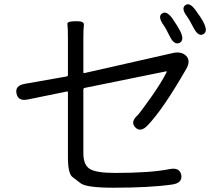

<svg xmlns="http://www.w3.org/2000/svg" viewBox="-20 -844 1040 896"><path d="M510 32Q383 32 356 11Q337 -4 318 -18Q297 -34 297 -111V-413Q297 -418 292 -417L111 -380Q64 -370 57 -408Q49 -445 97 -453L290 -487Q297 -488 297 -495V-665Q297 -718 294.5 -731.5Q292 -745 333 -745Q374 -746 371.5 -728Q369 -710 369 -665V-507Q369 -502 374 -503L789 -597Q827 -605 849 -583Q871 -560 849 -522Q741 -334 669 -259Q636 -224 611 -250Q587 -275 623 -307Q632 -316 687 -393Q734 -460 758 -508Q760 -512 755 -511L376 -434Q369 -433 369 -426V-129Q369 -75 398.5 -56Q428 -37 517 -37Q684 -37 772 -55Q819 -64 826 -27Q832 10 784 17Q680 32 510 32ZM818 -644Q793 -632 772 -675Q753 -714 743 -727Q715 -767 736 -781Q757 -796 785 -757Q811 -719 821 -699Q842 -656 818 -644ZM928 -684Q905 -672 883 -715Q861 -757 853 -767Q824 -805 845 -820Q865 -835 893 -796Q919 -761 930 -739Q952 -696 928 -684Z"/></svg>

Font: Resource Han Rounded KR Normal
Style: Regular
Weight: 350
Designer: Cyano Hao (round all glyphs); Ryoko NISHIZUKA 西塚涼子 (kana, bopomofo & ideographs); Paul D. Hunt (Latin, Greek & Cyrillic)
Foundry: Cyano Hao
Version: 0.990